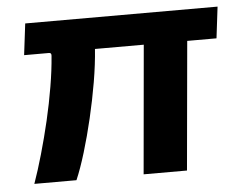

<svg xmlns="http://www.w3.org/2000/svg" viewBox="-43 -567 767 618"><g transform="rotate(-5 340.5 -258.5)"><path d="M43.9 0Q58.7 -41.8 73.3 -92.8Q87.9 -143.8 100.8 -198.6Q113.6 -253.4 122.5 -306.6Q131.5 -359.7 134.9 -405.6Q136 -415.6 127.6 -415.6H47.2L59.6 -517H681.1L668.8 -415.6H574.2L537.1 0H397L433.8 -415.6H276.1Q272.7 -366.9 263 -309.6Q253.2 -252.2 239.7 -194.8Q226.2 -137.3 210.8 -86.6Q195.4 -35.8 180 0Z"/></g></svg>

Font: Public Sans Thin
Style: Italic
Weight: 100
Italic angle: -8°
Designer: The Public Sans project authors (U.S. Web Design System). Libre Franklin designed by Pablo Impallari and Rodrigo Fuenzal
Version: Version 2.000